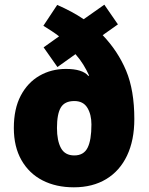

<svg xmlns="http://www.w3.org/2000/svg" viewBox="-20 -882 635 819"><path d="M224 -861Q256 -847 284 -832Q312 -817 337 -800L425 -862L483 -778L418 -732Q483 -664 518 -580.5Q553 -497 553 -374Q553 -284 522 -218.5Q491 -153 433 -118Q375 -83 295 -83Q219 -83 161.5 -112.5Q104 -142 71.5 -199Q39 -256 39 -336Q39 -418 68.5 -474Q98 -530 148.5 -559Q199 -588 261 -588Q332 -588 357 -558L360 -560Q349 -584 335.5 -606Q322 -628 302 -651L225 -596L166 -680L232 -727Q218 -738 200.5 -749.5Q183 -761 165 -772ZM297 -451Q256 -451 239.5 -423.5Q223 -396 223 -336Q223 -282 240 -250.5Q257 -219 297 -219Q337 -219 353.5 -251.5Q370 -284 370 -351Q370 -394 352.5 -422.5Q335 -451 297 -451Z"/></svg>

Font: Noto Sans Telugu UI SemiCondensed Black
Style: Regular
Weight: 900
Width: 4
Designer: Jelle Bosma - Monotype Design Team
Foundry: Monotype Imaging Inc.
Version: Version 2.005; ttfautohint (v1.8.4.7-5d5b)